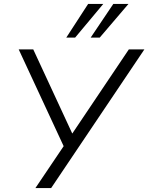

<svg xmlns="http://www.w3.org/2000/svg" viewBox="-20 -956 754 976"><path d="M160 0 313 -227 311 -197 75 -705H149L347 -278H348L635 -705H714L240 0ZM317 -765 428 -936H505L362 -765ZM441 -765 556 -936H633L487 -765Z"/></svg>

Font: Nunito Sans 7pt Light
Style: Italic
Weight: 300
Italic angle: -9°
Designer: Vernon Adams
Foundry: Vernon Adams
Version: Version 3.101;gftools[0.9.27]